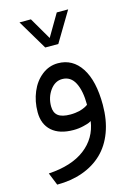

<svg xmlns="http://www.w3.org/2000/svg" viewBox="-128 -667 684 984"><g transform="rotate(-15 214.5 -175.5)"><path d="M171.9 -443.8 77.6 -602.1H138.2L206.5 -484.9L275.4 -602.1H335.9L241.2 -443.8ZM213.4 -265.1Q175.3 -265.1 148.9 -228.8Q122.6 -192.4 122.6 -144.5Q122.6 -110.8 143.1 -94.7Q163.6 -78.6 208 -78.6Q221.2 -78.6 233.6 -80.1Q246.1 -81.5 255.1 -83.7Q264.2 -85.9 272.2 -88.9Q280.3 -91.8 285.9 -94.7Q291.5 -97.7 295.4 -99.9Q299.3 -102.1 300.8 -103.5L302.7 -105Q302.7 -178.7 280.5 -221.9Q258.3 -265.1 213.4 -265.1ZM212.9 -349.1Q291 -349.1 335.9 -280.3Q380.9 -211.4 380.9 -84Q380.9 -3.4 357.2 60.1Q333.5 123.5 290 165.3Q246.6 207 185.3 229Q124 251 49.3 251L22.5 184.6Q145 177.2 215.8 123.3Q286.6 69.3 299.3 -19.5Q295.4 -17.1 288.1 -13.4Q280.8 -9.8 255.9 -3.7Q231 2.4 203.1 2.4Q128.9 2.4 88.6 -33.4Q48.3 -69.3 48.3 -133.3Q48.3 -190.9 69.1 -240.2Q89.8 -289.6 127.9 -319.3Q166 -349.1 212.9 -349.1Z"/></g></svg>

Font: Samim FD
Style: FD
Weight: 400
Foundry: DejaVu fonts team - Redesigned by Saber Rastikerdar
Version: Version 4.0.5